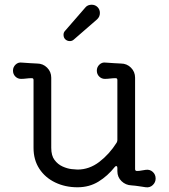

<svg xmlns="http://www.w3.org/2000/svg" viewBox="-20 -776 717 813"><path d="M391 -694 292 -608Q285 -602 276 -602Q264 -602 256 -610Q249 -617 249 -629Q249 -639 256 -646L342 -745Q347 -751 354 -753.5Q361 -756 368 -756Q383 -756 393 -746Q403 -736 403 -721Q403 -705 391 -694ZM598 -57Q615 -59 627 -48Q639 -37 639 -20Q639 -4 627 7.5Q615 19 598 17Q584 15 568 12.5Q552 10 537 9Q512 8 494.5 -9Q477 -26 477 -51V-65Q477 -71 473.5 -72.5Q470 -74 466 -69Q436 -31 397 -7Q358 17 308 17Q256 17 213.5 -3.5Q171 -24 146.5 -61.5Q122 -99 122 -150V-437Q122 -445 115 -445Q103 -445 91.5 -443.5Q80 -442 69 -442Q55 -442 45 -452Q35 -462 35 -477Q35 -492 46 -502.5Q57 -513 72 -511Q95 -509 108.5 -508.5Q122 -508 137 -507Q162 -507 179.5 -489.5Q197 -472 197 -447V-150Q197 -117 211 -98.5Q225 -80 245 -71Q265 -62 283 -60Q301 -58 308 -58Q358 -58 400.5 -90.5Q443 -123 474 -172Q477 -178 477 -183V-437Q477 -445 470 -445Q459 -445 446.5 -443.5Q434 -442 424 -442Q410 -442 400 -452Q390 -462 390 -477Q390 -492 401 -502.5Q412 -513 427 -511Q450 -509 463.5 -508.5Q477 -508 492 -507Q517 -507 534.5 -489.5Q552 -472 552 -447V-60Q552 -52 560 -52Q570 -52 579 -54Q588 -56 598 -57Z"/></svg>

Font: Kiwi Maru
Style: Regular
Weight: 400
Designer: Hiroki-Chan
Version: Version 1.100